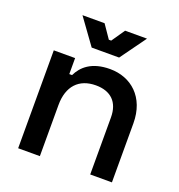

<svg xmlns="http://www.w3.org/2000/svg" viewBox="-127 -807 854 914"><g transform="rotate(20 299.5 -350.0)"><path d="M352 -700 306 -633H294L248 -700H136L230 -570H369L463 -700ZM65 -496V0H175V-259C175 -354 225 -408 311 -408C387 -408 430 -366 430 -289V0H540V-299C540 -431 455 -504 348 -504C254 -504 209 -461 187 -415H173V-496Z"/></g></svg>

Font: Space Text SemiBold
Style: Regular
Weight: 600
Designer: Florian Karsten (Space Text), Colophon Foundry (Space Mono)
Foundry: Florian Karsten
Version: Version 1.003;PS 001.003;hotconv 1.0.88;makeotf.lib2.5.64775